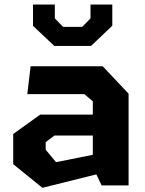

<svg xmlns="http://www.w3.org/2000/svg" viewBox="-20 -842 660 872"><path d="M441.5 0H564V-416.5L446.5 -541H119L104 -414.5H363L401.5 -382V-321.5H162.5L40 -233.5V-96.5L172.5 11L417.5 -50ZM130 -724.5 226.5 -633.5H393.5L490 -725V-821.5H391V-758.5L353.5 -720H266.5L229 -758.5V-821.5H130ZM187.5 -162V-196.5L227.5 -226.5H401.5V-139L234.5 -105.5Z"/></svg>

Font: Monaspace Krypton ExtraBold
Style: Regular
Weight: 800
Designer: Riley Cran & the Lettermatic Team
Foundry: Lettermatic
Version: Version 1.101 (Monaspace Krypton)